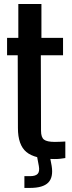

<svg xmlns="http://www.w3.org/2000/svg" viewBox="-20 -790 360 964"><path d="M255 8.5Q154.5 8.5 112.2 -27Q70 -62.5 70 -147L69 -512.5H15.5V-600H72V-770H188V-600H296.5V-512.5H185L186 -133.5Q186 -100.5 201 -89Q216 -77.5 255.5 -77.5Q270 -77.5 281.8 -78.2Q293.5 -79 308 -79.5V3.5Q296 5.5 283.2 7Q270.5 8.5 255 8.5ZM102.5 153.5V94.5H130.5Q158.5 94.5 169.2 82.8Q180 71 175 43.5L165.5 -7H230L239.5 43.5Q248.5 100.5 222 127Q195.5 153.5 131 153.5Z"/></svg>

Font: Big Shoulders Text Thin
Style: Bold
Weight: 700
Version: Version 2.002